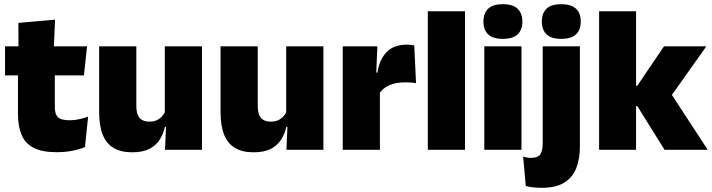

<svg xmlns="http://www.w3.org/2000/svg" viewBox="-20 -713 3389 914"><path d="M249 11.5Q180.5 11.5 140.2 -9.2Q100 -30 82.8 -71Q65.5 -112 65.5 -172V-436H241V-202Q241 -170 255.5 -155.2Q270 -140.5 312.5 -140.5Q335.5 -140.5 358.2 -145.8Q381 -151 399.5 -158L384.5 -13Q358.5 -2 324.5 4.8Q290.5 11.5 249 11.5ZM379.5 -354H4V-492.5H394.5ZM236 -480.5H68L67.5 -604L242 -619.5Z M452 -492.5H629V-209.5Q629 -186 634.8 -169Q640.5 -152 654.5 -143Q668.5 -134 692.5 -134Q711.5 -134 725.8 -140.5Q740 -147 750.2 -158Q760.5 -169 766.5 -182L793.5 -109H765Q757.5 -75 739.8 -47.5Q722 -20 690.5 -4Q659 12 609 12Q555.5 12 520.5 -9Q485.5 -30 468.8 -72.2Q452 -114.5 452 -179ZM764.5 -492.5H941.5V0H765.5L771 -126.5L764.5 -144.5Z M1030 -492.5H1207V-209.5Q1207 -186 1212.8 -169Q1218.5 -152 1232.5 -143Q1246.5 -134 1270.5 -134Q1289.5 -134 1303.8 -140.5Q1318 -147 1328.2 -158Q1338.5 -169 1344.5 -182L1371.5 -109H1343Q1335.5 -75 1317.8 -47.5Q1300 -20 1268.5 -4Q1237 12 1187 12Q1133.5 12 1098.5 -9Q1063.5 -30 1046.8 -72.2Q1030 -114.5 1030 -179ZM1342.5 -492.5H1519.5V0H1343.5L1349 -126.5L1342.5 -144.5Z M1786 -267.5 1735 -367.5H1776.5Q1786.5 -430 1820.5 -465.2Q1854.5 -500.5 1918 -500.5Q1927.5 -500.5 1935.8 -499.5Q1944 -498.5 1952 -497L1960.5 -317Q1950.5 -319 1936.8 -320Q1923 -321 1910 -321Q1863 -321 1832 -306.8Q1801 -292.5 1786 -267.5ZM1788.5 0H1611.5V-492.5H1776.5L1769.5 -329.5H1788.5Z M2193.5 0H2016.5V-659.5H2193.5Z M2462.5 0H2285.5V-492.5H2462.5ZM2374 -528Q2325.5 -528 2303.5 -549.8Q2281.5 -571.5 2281.5 -608.5V-612.5Q2281.5 -649.5 2303.5 -671.2Q2325.5 -693 2374 -693Q2422 -693 2444.2 -671.2Q2466.5 -649.5 2466.5 -612.5V-608.5Q2466.5 -571 2444.2 -549.5Q2422 -528 2374 -528Z M2740.5 -81H2563.5V-492.5H2740.5ZM2652 -528Q2603.5 -528 2581.5 -549.8Q2559.5 -571.5 2559.5 -608.5V-612.5Q2559.5 -649.5 2581.5 -671.2Q2603.5 -693 2652 -693Q2700 -693 2722.2 -671.2Q2744.5 -649.5 2744.5 -612.5V-608.5Q2744.5 -571 2722.2 -549.5Q2700 -528 2652 -528ZM2559 181Q2536.5 181 2517 178.8Q2497.5 176.5 2483 172.5L2470.5 33Q2479.5 35.5 2488.8 37Q2498 38.5 2507.5 38.5Q2542 38.5 2552.8 20.5Q2563.5 2.5 2563.5 -28V-103H2740.5V-15.5Q2740.5 43.5 2723.2 87.5Q2706 131.5 2666.5 156.2Q2627 181 2559 181Z M3349 0H3143.5L3013.5 -208.5H2977.5V-304.5H3013.5L3141 -492.5H3342.5L3167.5 -245.5V-278ZM3008 0H2832V-659.5H3008Z"/></svg>

Font: Anek Kannada ExtraBold
Style: Regular
Weight: 800
Version: Version 1.003